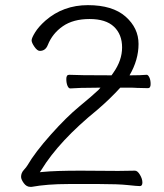

<svg xmlns="http://www.w3.org/2000/svg" viewBox="-20 -728 640 747"><path d="M484 -435H493Q527 -435 550 -437H551Q556 -437 561 -427Q566 -417 566 -401Q566 -385 556 -385L513 -386Q502 -387 478 -387H448Q409 -344 359 -301Q210 -180 141 -67L135 -58L145 -59Q195 -64 294 -64L440 -63L505 -64Q515 -64 524.5 -48Q534 -32 534 -18Q534 -4 524 -4Q514 -4 476.5 -8Q439 -12 368 -12H245Q164 -12 103 -1H98Q83 -1 72.5 -15.5Q62 -30 62 -40Q62 -55 72.5 -66.5Q83 -78 87 -85Q116 -135 177.5 -204Q239 -273 289.5 -314.5Q340 -356 363 -378L371 -387L295 -386L254 -384H253Q247 -384 242.5 -394.5Q238 -405 238 -421Q238 -437 249 -437Q285 -435 403 -435H414L421 -445Q455 -493 455 -543.5Q455 -594 423.5 -624Q392 -654 328.5 -654Q265 -654 224.5 -626Q184 -598 166 -553Q157 -530 135 -530Q125 -530 114 -546Q103 -562 103 -571Q103 -580 116.5 -602Q130 -624 157 -648Q226 -708 322 -708Q418 -708 468.5 -663.5Q519 -619 519 -557Q519 -495 484 -435ZM254 -384Z"/></svg>

Font: ToneOZ-Pinyin-WenKai-Light
Style: Light
Weight: 300
Designer: Fontworks Inc.
Foundry: ToneOZ
Version: Version 0.240331